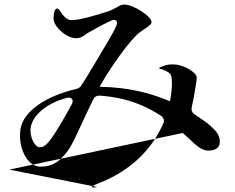

<svg xmlns="http://www.w3.org/2000/svg" viewBox="-20 -771 1040 849"><path d="M230 -733C235 -735 242 -730 250 -716C264 -696 277 -682 297 -682C336 -682 415 -707 459 -721C476 -727 490 -735 502 -742C511 -747 519 -751 530 -751C568 -751 650 -700 650 -673C650 -663 636 -654 615 -640C605 -633 592 -625 578 -610C543 -575 469 -474 426 -397L418 -382C417 -381 415 -376 413 -372C411 -368 409 -365 407 -361C403 -353 394 -350 380 -350C376 -350 371 -350 367 -350C359 -350 350 -349 342 -349C328 -347 324 -360 332 -377C332 -378 333 -378 333 -378C333 -379 333 -379 334 -380C360 -385 389 -387 413 -387H426C554 -385 656 -356 731 -323H732C732 -323 736 -322 746 -318C758 -313 769 -307 777 -303L786 -298C792 -295 797 -291 807 -286L812 -283C819 -278 820 -269 816 -255C813 -247 810 -239 807 -230C802 -217 798 -206 791 -191C791 -190 790 -189 789 -187C788 -185 779 -190 765 -203C756 -210 748 -217 741 -223L710 -246C710 -247 710 -247 711 -248C711 -250 713 -254 716 -265C717 -267 717 -269 718 -272C723 -287 728 -305 731 -323C731 -324 731 -325 732 -326C732 -328 733 -333 735 -343C739 -369 741 -394 740 -411C740 -430 737 -442 725 -451C712 -459 699 -464 684 -468V-470C684 -471 690 -475 705 -480C719 -485 735 -487 750 -486C798 -484 850 -448 850 -429C850 -423 849 -416 848 -408C847 -397 844 -389 843 -378C843 -376 842 -373 842 -371C840 -355 835 -328 828 -298C825 -284 829 -273 841 -265C871 -245 898 -227 913 -212C940 -188 952 -171 952 -141C951 -123 939 -105 901 -105C873 -105 849 -126 817 -157L797 -175C794 -177 790 -181 788 -183C787 -184 786 -184 788 -183C21 -21 21 -21 21 -21C21 -21 21 -21 410 56C395 59 387 59 386 56C385 54 393 49 410 42C555 -14 649 -105 702 -225C708 -239 704 -250 692 -259C630 -299 549 -339 422 -348C408 -349 398 -343 392 -331C378 -302 362 -269 347 -236C323 -184 301 -136 286 -113C249 -60 215 -34 159 -34C98 -34 60 -121 70 -195C80 -285 198 -350 315 -377C328 -380 336 -386 342 -397L371 -443C378 -456 385 -467 394 -481C400 -491 407 -504 414 -515C450 -575 482 -628 492 -652C505 -676 492 -687 477 -682C450 -671 405 -646 373 -628L365 -623C363 -622 361 -621 359 -619C349 -611 335 -602 318 -602C272 -602 222 -652 218 -680C216 -689 217 -699 218 -710C220 -723 224 -730 230 -733ZM116 -209C109 -167 134 -120 155 -120C175 -120 188 -132 213 -167C232 -194 267 -254 297 -309C308 -329 297 -344 275 -338C194 -317 127 -267 116 -209Z"/></svg>

Font: 寒蝉锦书宋Pro Soft
Style: Regular
Weight: 700
Designer: 寒蝉锦书宋{Warren} 思源宋体{Ryoko NISHIZUKA 西塚涼子 (kana & ideographs); Frank Grießhammer (Latin, Greek & Cyrillic); Wenlong ZHANG 
Foundry: Adobe & ChillType
Version: Version 2.000;Glyphs 3.1.1 (3135)